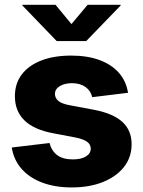

<svg xmlns="http://www.w3.org/2000/svg" viewBox="-20 -782 606 812"><path d="M283.7 10.7Q213.4 10.7 159.2 -9.5Q105 -29.8 71.5 -67.6Q38.1 -105.5 29.8 -158.2L189.5 -177.2Q198.2 -143.6 222.2 -125.7Q246.1 -107.9 288.1 -107.9Q323.2 -107.9 343.5 -120.4Q363.8 -132.8 363.8 -153.3Q363.8 -171.4 347.7 -182.9Q331.5 -194.3 297.9 -200.7L203.1 -218.8Q123 -233.9 83 -273.2Q43 -312.5 43 -375Q43 -428.7 72 -467Q101.1 -505.4 154.5 -526.1Q208 -546.9 281.2 -546.9Q350.1 -546.9 401.4 -527.8Q452.6 -508.8 483.2 -473.6Q513.7 -438.5 521.5 -389.6L370.1 -371.1Q363.8 -398.4 341.3 -414.3Q318.8 -430.2 284.7 -430.2Q253.4 -430.2 232.9 -417.7Q212.4 -405.3 212.4 -384.8Q212.4 -368.2 225.8 -356Q239.3 -343.8 272.5 -337.4L376.5 -317.9Q457.5 -302.7 497.1 -266.8Q536.6 -231 536.6 -171.9Q536.6 -116.7 504.2 -75.7Q471.7 -34.7 414.8 -12Q357.9 10.7 283.7 10.7ZM214.8 -761.7 282.2 -680.2 350.6 -761.7H490.2V-758.8L344.7 -608.4H219.7L74.7 -758.8V-761.7Z"/></svg>

Font: Inter 18pt ExtraBold
Style: Regular
Weight: 800
Designer: Rasmus Andersson
Foundry: rsms
Version: Version 4.001;git-66647c0bb